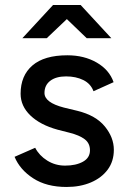

<svg xmlns="http://www.w3.org/2000/svg" viewBox="-20 -732 513 764"><path d="M245 12Q165 12 112 -22.5Q59 -57 38 -108L120 -144Q136 -113 168 -93Q200 -73 239 -73Q282 -73 310 -88.5Q338 -104 338 -134Q338 -162 317 -178Q296 -194 256 -204L209 -216Q140 -235 101 -272.5Q62 -310 62 -359Q62 -431 109 -471.5Q156 -512 248 -512Q315 -512 365 -483Q415 -454 432 -405L352 -369Q341 -399 311.5 -413.5Q282 -428 243 -428Q203 -428 180 -410.5Q157 -393 157 -362Q157 -324 234 -304L288 -291Q361 -273 397 -229Q433 -185 433 -136Q433 -90 408.5 -57Q384 -24 341.5 -6Q299 12 245 12ZM69 -580 191 -712H301L423 -580H325L246 -656L166 -580Z"/></svg>

Font: Figtree Medium
Style: Regular
Weight: 500
Designer: Erik Kennedy
Foundry: Erik Kennedy
Version: Version 2.001; ttfautohint (v1.8.4.7-5d5b);gftools[0.9.27]